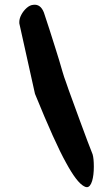

<svg xmlns="http://www.w3.org/2000/svg" viewBox="-20 -742 459 796"><path d="M340 34Q335 34 328 30Q298 14 254 -67Q208 -149 125 -353L61 -641Q60 -643 60 -650Q60 -665 68.5 -681Q77 -697 90.5 -709Q104 -721 118 -722Q148 -726 162 -690Q173 -656 185.5 -618.5Q198 -581 211 -538L225 -493Q233 -466 239.5 -443.5Q246 -421 253 -403Q263 -373 279 -330Q295 -287 311.5 -241Q328 -195 342.5 -157.5Q357 -120 364 -102Q369 -85 369 -51Q369 -16 362 8Q354 34 340 34Z"/></svg>

Font: Mansalva
Style: Regular
Weight: 400
Designer: Carolina Short
Foundry: Carolina Short
Version: Version 2.112; ttfautohint (v1.8.4.7-5d5b)